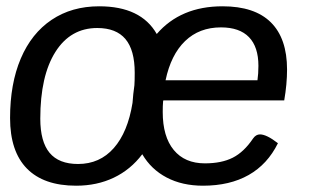

<svg xmlns="http://www.w3.org/2000/svg" viewBox="-20 -580 983 610"><path d="M498 -255Q497 -245 497 -224Q497 -146 532 -103.5Q567 -61 631 -61Q684 -61 719.5 -79Q755 -97 784 -140Q793 -153 806 -153Q827 -153 863 -125Q830 -58 770 -24Q710 10 625 10Q559 10 509.5 -16Q460 -42 432 -90Q395 -41 341.5 -15.5Q288 10 222 10Q119 10 65.5 -44.5Q12 -99 12 -205Q12 -314 46 -394Q80 -474 144 -517Q208 -560 295 -560Q428 -560 478 -472Q554 -560 687 -560Q789 -560 840.5 -509Q892 -458 892 -359Q892 -313 883 -261H499Q498 -259 498 -255ZM506 -325H798Q801 -346 801 -371Q801 -431 771 -462Q741 -493 682 -493Q613 -493 568 -449.5Q523 -406 506 -325ZM401 -253Q403 -282 407 -309Q408 -322 408 -349Q408 -421 378.5 -456Q349 -491 289 -491Q204 -491 156 -415Q108 -339 108 -203Q108 -130 137.5 -94.5Q167 -59 228 -59Q297 -59 341.5 -109.5Q386 -160 401 -253Z"/></svg>

Font: Krub Medium
Style: Italic
Weight: 500
Italic angle: -8°
Designer: Ekaluck Peanpanawate
Foundry: Cadson Demak Co.,Ltd.
Version: Version 1.000; ttfautohint (v1.6)